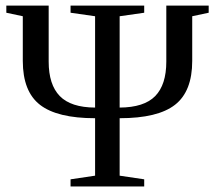

<svg xmlns="http://www.w3.org/2000/svg" viewBox="-20 -675 778 695"><path d="M413.1 -39.1 502 -25.9V0H235.4V-25.9L324.2 -39.1V-247.1Q187.5 -247.1 125 -295.4Q62.5 -343.8 62.5 -454.6V-616.2L2.9 -628.9V-654.8H156.2V-452.1Q156.2 -368.7 196.3 -327.4Q236.3 -286.1 324.2 -285.6V-616.2L235.4 -628.9V-654.8H502V-628.9L413.1 -616.2V-285.6Q501.5 -286.1 541.7 -327.1Q582 -368.2 582 -452.1V-654.8H735.4V-628.9L675.8 -616.2V-454.6Q675.8 -344.2 613.5 -295.7Q551.3 -247.1 413.1 -247.1Z"/></svg>

Font: Tinos
Style: Regular
Weight: 400
Designer: Steve Matteson
Foundry: Monotype Imaging Inc.
Version: Version 1.23